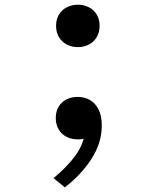

<svg xmlns="http://www.w3.org/2000/svg" viewBox="-20 -574 660 815"><path d="M216.7 -73.2Q216.7 -100.7 228.8 -121Q241 -141.3 262.2 -152Q283.3 -162.7 309.7 -162.7Q338.7 -162.7 361.8 -149.4Q385 -136.2 398.5 -109Q412 -81.8 412 -41.3Q412 33.2 367.8 101.1Q323.7 169 255.2 221.3L207.3 182.2Q267.5 132.2 301.2 84.8Q335 37.5 340.5 -13.2L359.2 6.8Q337 17.7 311.3 17.7Q283.7 17.7 262.2 6.7Q240.8 -4.3 228.8 -25.1Q216.7 -45.8 216.7 -73.2ZM218 -464.2Q218 -491.8 230.3 -512.2Q242.7 -532.5 263.8 -543.2Q284.8 -554 310.5 -554Q336.3 -554 357.3 -543.2Q378.3 -532.5 390.6 -512.2Q402.8 -491.8 402.8 -464.2Q402.8 -437 390.6 -416.4Q378.3 -395.8 357.3 -384.9Q336.3 -374 310.5 -374Q284.8 -374 263.8 -384.9Q242.7 -395.8 230.3 -416.3Q218 -436.8 218 -464.2Z"/></svg>

Font: Monaspace Neon Var ExtraLight
Style: Regular
Weight: 200
Designer: Riley Cran and the Lettermatic Team
Version: Version 1.200 (Monaspace Neon Var)